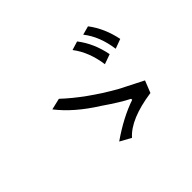

<svg xmlns="http://www.w3.org/2000/svg" viewBox="-142 -1120 1283 1283"><g transform="rotate(-45 500.0 -478.5)"><path d="M606 -807Q674 -718 692 -587L762 -612Q738 -736 668 -826ZM791 -846 729 -829Q798 -742 816 -609L884 -634Q859 -757 791 -846ZM394 -154 472 -111Q555 -205 771 -236L805 -321L638 -406Q442 -518 311 -641L230 -622Q319 -507 477 -408Q587 -332 652 -300L653 -290Q529 -248 394 -154Z"/></g></svg>

Font: Sawarabi Gothic
Style: Regular
Weight: 400
Designer: mshio (mshio@users.sourceforge.jp)
Version: Version 20141215